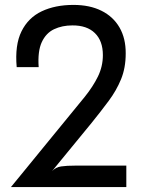

<svg xmlns="http://www.w3.org/2000/svg" viewBox="-20 -762 579 782"><path d="M24.5 0Q51.5 -33 80.8 -68.8Q110 -104.5 139.8 -141Q169.5 -177.5 198.5 -212.8Q227.5 -248 253.5 -280Q292.5 -327 325.5 -368Q358.5 -409 378.8 -450.2Q399 -491.5 399 -537.5Q399 -595.5 366.5 -627.2Q334 -659 274.5 -658.5Q233 -658.5 200.2 -643Q167.5 -627.5 150.2 -590.5Q133 -553.5 137.5 -488.5H48Q40 -578.5 67.5 -634.2Q95 -690 150 -716Q205 -742 279 -742Q345.5 -742 393.2 -718.2Q441 -694.5 466.8 -650Q492.5 -605.5 492 -544Q492 -485.5 473 -439.2Q454 -393 422.5 -350.8Q391 -308.5 353.5 -262Q322 -223.5 290.2 -184.8Q258.5 -146 232.5 -114.5Q206.5 -83 192 -65Q207 -81 229 -84.2Q251 -87.5 288.5 -87.5H494.5V0Z"/></svg>

Font: Spline Sans
Style: Regular
Weight: 400
Designer: Eben Sorkin, Mirko Velimirovic
Foundry: Sorkin Type
Version: Version 1.001